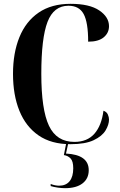

<svg xmlns="http://www.w3.org/2000/svg" viewBox="-20 -744 626 1004"><path d="M349 10Q248 10 181.5 -36Q115 -82 81.5 -164.5Q48 -247 48 -358Q48 -467 81.5 -549.5Q115 -632 182 -678Q249 -724 349 -724Q448 -724 499 -689.5Q550 -655 550 -607Q550 -572 522.5 -549Q495 -526 441 -526Q441 -627 417.5 -670.5Q394 -714 338 -714Q261 -714 228.5 -629.5Q196 -545 196 -358Q196 -171 236 -86.5Q276 -2 369 -2Q436 -2 473.5 -44.5Q511 -87 521 -165Q538 -159 544 -145Q550 -131 550 -119Q550 -92 532 -62Q514 -32 470 -11Q426 10 349 10ZM320 240Q303 240 282 237Q261 234 245 229V218Q268 227 289 227Q325 227 344 203.5Q363 180 363 136Q363 99 349 84.5Q335 70 314 67L328 -4H339L325 59Q444 65 444 146Q444 190 411.5 215Q379 240 320 240Z"/></svg>

Font: Noto Serif Display Condensed
Style: Bold
Weight: 700
Width: 3
Designer: Monotype Design Team
Foundry: Monotype Imaging Inc.
Version: Version 2.009